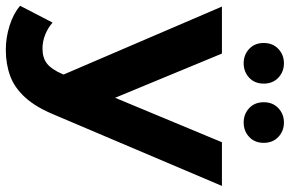

<svg xmlns="http://www.w3.org/2000/svg" viewBox="-190 -602 992 657"><g transform="rotate(90 305.5 -274.0)"><path d="M147.6 201.6Q106.2 201.6 65.2 188.7Q24.1 175.8 -2.7 152.6L54.8 41.6Q73 57.7 96.3 66.9Q119.6 76.1 143.2 76.1Q175.7 76.1 195.3 60.5Q214.9 45 230.3 9.2L258.8 -56.7L271.1 -73.8L464.2 -537.9H613.7L371.2 33.3Q344.8 98.1 311.3 134.9Q277.9 171.8 237.2 186.7Q196.6 201.6 147.6 201.6ZM239.8 20.8 0 -537.9H160.8L347.1 -87.8ZM396.8 -612.3Q367.8 -612.3 347.6 -631.1Q327.3 -650 327.3 -681Q327.3 -711.9 347.6 -731Q367.8 -750.1 396.8 -750.1Q425.7 -750.1 446 -731Q466.3 -711.9 466.3 -681Q466.3 -650 446 -631.1Q425.7 -612.3 396.8 -612.3ZM194.1 -612.3Q165.1 -612.3 144.9 -631.1Q124.6 -650 124.6 -681Q124.6 -711.9 144.9 -731Q165.1 -750.1 194.1 -750.1Q223 -750.1 243.3 -731Q263.6 -711.9 263.6 -681Q263.6 -650 243.3 -631.1Q223 -612.3 194.1 -612.3Z"/></g></svg>

Font: Montserrat Thin
Style: Regular
Weight: 100
Designer: Julieta Ulanovsky
Foundry: Julieta Ulanovsky
Version: Version 9.000